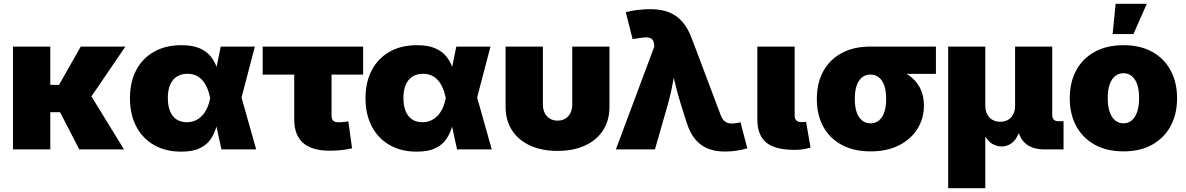

<svg xmlns="http://www.w3.org/2000/svg" viewBox="-20 -786 6241 1010"><path d="M244.6 -541V0H48.3V-541ZM639.6 -541 404.3 -195.8H207L203.6 -339.4H290.5L404.8 -541ZM397 0 291.5 -204.6 457.5 -284.7 632.3 0Z M932.6 11.7Q850.6 11.7 790 -23.2Q729.5 -58.1 696.5 -121.1Q663.6 -184.1 663.6 -269Q663.6 -354.5 696.5 -417Q729.5 -479.5 790.3 -513.9Q851.1 -548.3 934.1 -548.3Q992.7 -548.3 1030 -532Q1067.4 -515.6 1088.4 -489.3Q1109.4 -462.9 1120.1 -431.6Q1130.9 -400.4 1136.2 -371.1H1190.9L1249.5 -276.9L1327.6 0H1145L1085.4 -272Q1078.6 -304.2 1067.6 -327.9Q1056.6 -351.6 1041.7 -366.9Q1026.9 -382.3 1007.8 -390.1Q988.8 -397.9 965.8 -397.9Q933.1 -397.9 909.9 -382.8Q886.7 -367.7 874.8 -339.6Q862.8 -311.5 862.8 -271Q862.8 -230.5 874.3 -201.9Q885.7 -173.3 908.2 -158.2Q930.7 -143.1 961.9 -143.1Q986.3 -143.1 1006.3 -151.6Q1026.4 -160.2 1042 -176.3Q1057.6 -192.4 1068.6 -215.8Q1079.6 -239.3 1085.4 -269L1141.1 -541H1320.8L1249.5 -269L1190.4 -177.7H1132.3Q1126.5 -147.5 1116.9 -114.5Q1107.4 -81.5 1087.4 -52.7Q1067.4 -23.9 1030.5 -6.1Q993.7 11.7 932.6 11.7Z M1714.4 6.8Q1621.1 6.8 1574.5 -34.2Q1527.8 -75.2 1527.8 -156.7V-393.6H1361.8V-541H1890.1V-393.6H1724.1V-177.7Q1724.1 -159.7 1732.9 -151.1Q1741.7 -142.6 1762.7 -142.6Q1772.5 -142.6 1789.1 -144.3Q1805.7 -146 1812.5 -147.5L1832 -5.9Q1799.8 1.5 1770.5 4.2Q1741.2 6.8 1714.4 6.8Z M2171.9 11.7Q2089.8 11.7 2029.3 -23.2Q1968.8 -58.1 1935.8 -121.1Q1902.8 -184.1 1902.8 -269Q1902.8 -354.5 1935.8 -417Q1968.8 -479.5 2029.5 -513.9Q2090.3 -548.3 2173.3 -548.3Q2231.9 -548.3 2269.3 -532Q2306.6 -515.6 2327.6 -489.3Q2348.6 -462.9 2359.4 -431.6Q2370.1 -400.4 2375.5 -371.1H2430.2L2488.8 -276.9L2566.9 0H2384.3L2324.7 -272Q2317.9 -304.2 2306.9 -327.9Q2295.9 -351.6 2281 -366.9Q2266.1 -382.3 2247.1 -390.1Q2228 -397.9 2205.1 -397.9Q2172.4 -397.9 2149.2 -382.8Q2126 -367.7 2114 -339.6Q2102.1 -311.5 2102.1 -271Q2102.1 -230.5 2113.5 -201.9Q2125 -173.3 2147.5 -158.2Q2169.9 -143.1 2201.2 -143.1Q2225.6 -143.1 2245.6 -151.6Q2265.6 -160.2 2281.2 -176.3Q2296.9 -192.4 2307.9 -215.8Q2318.8 -239.3 2324.7 -269L2380.4 -541H2560.1L2488.8 -269L2429.7 -177.7H2371.6Q2365.7 -147.5 2356.2 -114.5Q2346.7 -81.5 2326.7 -52.7Q2306.6 -23.9 2269.8 -6.1Q2232.9 11.7 2171.9 11.7Z M2912.6 7.8Q2829.6 7.8 2768.3 -20.5Q2707 -48.8 2673.3 -100.8Q2639.6 -152.8 2639.6 -223.6V-541H2835.9V-236.8Q2835.9 -210.4 2845.7 -191.2Q2855.5 -171.9 2873 -161.6Q2890.6 -151.4 2913.1 -151.4Q2936 -151.4 2953.4 -161.6Q2970.7 -171.9 2980.5 -191.2Q2990.2 -210.4 2990.2 -236.8V-541H3186V-223.6Q3186 -152.8 3152.6 -100.8Q3119.1 -48.8 3057.6 -20.5Q2996.1 7.8 2912.6 7.8Z M3219.7 0 3421.9 -541 3420.9 -551.3Q3419.4 -569.8 3410.9 -578.9Q3402.3 -587.9 3384.3 -589.1Q3366.2 -590.3 3336.4 -584.5L3307.6 -580.6L3272 -721.7Q3296.4 -729 3331.8 -733.4Q3367.2 -737.8 3401.4 -737.8Q3455.6 -737.8 3496.8 -722.2Q3538.1 -706.5 3568.4 -672.6Q3598.6 -638.7 3619.6 -582.5L3771 -180.7Q3778.3 -161.1 3789.3 -150.6Q3800.3 -140.1 3815.4 -137.5Q3830.6 -134.8 3849.6 -137.7L3875.5 -142.6L3911.1 -5.9Q3888.7 1.5 3856.4 6.3Q3824.2 11.2 3792.5 11.2Q3742.7 11.2 3703.6 -4.4Q3664.6 -20 3636.5 -54.2Q3608.4 -88.4 3590.8 -145L3559.6 -244.1Q3542.5 -298.8 3529.3 -355.5Q3516.1 -412.1 3503.4 -477.5H3542.5Q3529.8 -412.1 3520.3 -355.7Q3510.7 -299.3 3495.1 -244.1L3425.3 0Z M4160.2 2.4Q4057.6 2.4 4010.7 -36.1Q3963.9 -74.7 3963.9 -159.2V-541H4160.2V-177.7Q4160.2 -161.1 4169.4 -152.3Q4178.7 -143.6 4196.3 -143.6Q4205.1 -143.6 4210.7 -144Q4216.3 -144.5 4220.2 -146L4243.7 -9.8Q4231.4 -5.9 4210.2 -1.7Q4189 2.4 4160.2 2.4Z M4559.6 10.3Q4471.7 10.3 4408.2 -23.7Q4344.7 -57.6 4310.8 -119.6Q4276.9 -181.6 4276.9 -265.1Q4276.9 -348.6 4310.5 -410.6Q4344.2 -472.7 4407.5 -506.8Q4470.7 -541 4558.6 -541H4903.3V-397.5H4665.5L4558.6 -393.6Q4533.2 -393.6 4514.9 -379.2Q4496.6 -364.7 4486.6 -336.4Q4476.6 -308.1 4476.6 -265.1Q4476.6 -223.6 4486.6 -195.1Q4496.6 -166.5 4515.4 -151.9Q4534.2 -137.2 4559.6 -137.2Q4584.5 -137.2 4603 -151.9Q4621.6 -166.5 4631.6 -195.1Q4641.6 -223.6 4641.6 -265.1Q4641.6 -308.1 4631.6 -336.4Q4621.6 -364.7 4603 -379.2Q4584.5 -393.6 4559.6 -393.6V-442.4Q4620.6 -442.4 4672.1 -429.4Q4723.6 -416.5 4761.2 -389.9Q4798.8 -363.3 4819.6 -323.7Q4840.3 -284.2 4840.3 -231Q4840.3 -164.1 4806.9 -109.4Q4773.4 -54.7 4710.4 -22.2Q4647.5 10.3 4559.6 10.3Z M4967.8 204.1V-541H5163.1V-230.5Q5163.1 -204.1 5172.9 -185.1Q5182.6 -166 5200.4 -155.8Q5218.3 -145.5 5241.7 -145.5Q5265.6 -145.5 5283 -155.8Q5300.3 -166 5310.1 -185.1Q5319.8 -204.1 5319.8 -230.5V-541H5515.1V-180.7Q5515.1 -165.5 5523.2 -157Q5531.2 -148.4 5546.4 -148.4H5574.7V0H5475.1Q5401.4 0 5365.5 -40Q5329.6 -80.1 5329.6 -154.3V-203.6H5356.9Q5356.9 -148.9 5347.7 -112.5Q5338.4 -76.2 5322.8 -54.9Q5307.1 -33.7 5288.1 -24.7Q5269 -15.6 5249.5 -15.6Q5228.5 -15.6 5208.5 -24.7Q5188.5 -33.7 5171.9 -54.9Q5155.3 -76.2 5145.5 -112.5Q5135.7 -148.9 5135.7 -203.6H5163.1V204.1Z M5890.1 10.3Q5802.2 10.3 5738.8 -24.9Q5675.3 -60.1 5641.4 -122.8Q5607.4 -185.5 5607.4 -269Q5607.4 -353 5641.4 -415.8Q5675.3 -478.5 5738.8 -513.4Q5802.2 -548.3 5890.1 -548.3Q5978 -548.3 6041 -513.4Q6104 -478.5 6137.9 -415.8Q6171.9 -353 6171.9 -269Q6171.9 -185.5 6137.9 -122.8Q6104 -60.1 6041 -24.9Q5978 10.3 5890.1 10.3ZM5890.1 -137.2Q5915 -137.2 5933.6 -152.8Q5952.1 -168.5 5962.2 -198.2Q5972.2 -228 5972.2 -270Q5972.2 -312.5 5962.2 -341.6Q5952.1 -370.6 5933.6 -385.7Q5915 -400.9 5890.1 -400.9Q5864.7 -400.9 5845.9 -385.7Q5827.1 -370.6 5817.1 -341.6Q5807.1 -312.5 5807.1 -270Q5807.1 -228 5817.1 -198.2Q5827.1 -168.5 5845.9 -152.8Q5864.7 -137.2 5890.1 -137.2ZM5833 -606.9 5848.6 -766.1H6012.7L5942.4 -606.9Z"/></svg>

Font: Inter 17pt Black
Style: Regular
Weight: 900
Version: Version 4.001;git-66647c0bb